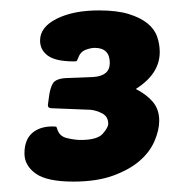

<svg xmlns="http://www.w3.org/2000/svg" viewBox="-20 -740 337 369"><path d="M162 -648Q154 -648 144 -644Q134 -640 130 -628Q128 -623 127 -622.5Q126 -622 122 -622Q87 -622 72 -633Q57 -644 57 -662Q57 -688 89 -704Q121 -720 170 -720Q205 -720 227.5 -713Q250 -706 263.5 -695Q277 -684 282 -669.5Q287 -655 287 -640Q287 -598 241 -569Q261 -559 273.5 -544.5Q286 -530 286 -508Q286 -490 277 -469Q268 -448 248.5 -431Q229 -414 197.5 -402.5Q166 -391 121 -391Q70 -391 48.5 -406.5Q27 -422 27 -445Q27 -471 41.5 -484Q56 -497 81 -497Q88 -497 88.5 -496Q89 -495 90 -492Q94 -478 109 -474.5Q124 -471 135 -471Q167 -471 177.5 -483Q188 -495 188 -502Q188 -516 176.5 -522Q165 -528 154 -529L79 -532Q72 -532 72 -538L74 -553Q76 -570 81.5 -579.5Q87 -589 108 -590L159 -592Q191 -594 191 -619Q191 -648 162 -648Z"/></svg>

Font: Poetsen One
Style: Regular
Weight: 400
Designer: Pablo Impallari, Rodrigo Fuenzalida
Foundry: Pablo Impallari, Rodrigo Fuenzalida
Version: Version 1.001; ttfautohint (v0.93) -l 8 -r 50 -G 200 -x 14 -